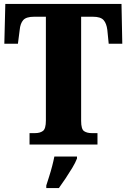

<svg xmlns="http://www.w3.org/2000/svg" viewBox="-20 -734 643 975"><path d="M130 0V-58H158Q183 -58 198 -69Q213 -80 213 -122V-649H153Q113 -649 98 -632Q83 -615 80 -582L71 -512H2L7 -714H597L601 -512H532L525 -582Q521 -615 506 -632Q491 -649 452 -649H392V-120Q392 -78 407 -68Q422 -58 446 -58H475V0ZM215 208Q221 189 229.5 162.5Q238 136 245 109Q252 82 256 61H371V71Q363 92 347 118.5Q331 145 313 172Q295 199 279 221H215Z"/></svg>

Font: Noto Serif Thai Condensed Black
Style: Regular
Weight: 900
Width: 3
Designer: Monotype Design Team
Foundry: Monotype Imaging Inc.
Version: Version 2.002; ttfautohint (v1.8.4.7-5d5b)